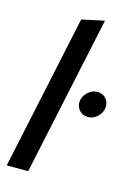

<svg xmlns="http://www.w3.org/2000/svg" viewBox="-112 -780 581 839"><g transform="rotate(15 178.5 -361.0)"><path d="M256 -722 102 0H5L154 -700ZM292 -296Q270 -296 255 -311Q240 -326 240 -348Q240 -373 260 -393Q280 -413 306 -413Q328 -413 342.5 -398Q357 -383 357 -361Q357 -336 337.5 -316Q318 -296 292 -296Z"/></g></svg>

Font: Red Hat Display Medium
Style: Italic
Weight: 500
Italic angle: -12°
Designer: Pentagram / MCKL
Foundry: Pentagram / MCKL
Version: Version 1.003; Red Hat Display Medium Italic